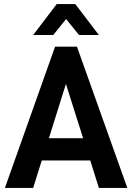

<svg xmlns="http://www.w3.org/2000/svg" viewBox="-20 -918 646 938"><path d="M421 -134H184L142 0H4L249 -690H356L602 0H463ZM386 -243 302 -508 219 -243ZM257 -898H348L463 -747H366L303 -825L240 -747H142Z"/></svg>

Font: D-DIN
Style: DIN-Bold
Weight: 700
Designer: Charles Nix
Foundry: Datto Inc.
Version: Version 1.00